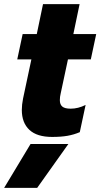

<svg xmlns="http://www.w3.org/2000/svg" viewBox="-52 -644 483 924"><path d="M53 -115Q53 -140 59 -170L99 -358H31L57 -480H125L155 -624H331L301 -480H411L385 -358H275L240 -194Q236 -178 236 -162Q236 -141 248 -131Q260 -121 288 -121Q324 -121 360 -139L332 -8Q304 4 273 9.5Q242 15 199 15Q126 15 89.5 -19Q53 -53 53 -115ZM95 49H277L127 260H-32Z"/></svg>

Font: Prompt
Style: Bold Italic
Weight: 700
Italic angle: -12°
Designer: Katatrad Team
Foundry: CadsonDemak
Version: Version 1.001